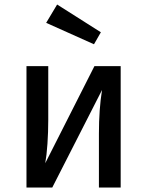

<svg xmlns="http://www.w3.org/2000/svg" viewBox="-20 -835 655 855"><path d="M517.4 -540.5V0H420.5V-240Q420.5 -348.7 434.4 -434.4L212.8 0H97.9V-540.5H194.9V-301Q194.9 -247.2 191.3 -194.6Q187.7 -142.1 181.5 -108.2L400.5 -540.5ZM429.2 -691.3 398.5 -637.9 185.6 -733.3 234.4 -814.9Z"/></svg>

Font: Fira Code Fixed Retina
Style: Regular
Weight: 450
Monospace: yes
Designer: Carrois Corporate, Edenspiekermann AG, Nikita Prokopov
Foundry: Carrois Corporate, Edenspiekermann AG, Nikita Prokopov
Version: Version 5.002